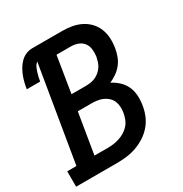

<svg xmlns="http://www.w3.org/2000/svg" viewBox="-177 -865 948 995"><g transform="rotate(-30 296.5 -367.5)"><path d="M-7 0V-92H48L143 -663Q132 -654 126 -641.5Q120 -629 116 -616Q112 -603 109 -590.5Q106 -578 104 -565H24Q27 -584 31.5 -602.5Q36 -621 43 -639Q50 -657 60 -674Q70 -691 84.5 -705.5Q99 -720 117.5 -727.5Q136 -735 155 -735H333Q363 -735 391.5 -730Q420 -725 445 -712.5Q470 -700 489 -680Q508 -660 518.5 -634Q529 -608 530.5 -578.5Q532 -549 527 -519Q523 -497 515 -475Q507 -453 492 -434Q477 -415 457 -401Q437 -387 416 -378Q440 -366 460 -347.5Q480 -329 491.5 -304.5Q503 -280 505 -251Q507 -222 502 -193Q498 -165 486.5 -136.5Q475 -108 455 -84.5Q435 -61 408.5 -44Q382 -27 353.5 -17Q325 -7 296 -3.5Q267 0 238 0ZM297 -427Q311 -427 325.5 -429Q340 -431 354 -437Q368 -443 380 -453Q392 -463 400.5 -475.5Q409 -488 413.5 -502.5Q418 -517 421 -531Q424 -552 421.5 -574Q419 -596 407 -612Q395 -628 375 -635.5Q355 -643 333 -643H247L212 -427ZM156 -92H238Q255 -92 272.5 -94.5Q290 -97 307.5 -103Q325 -109 341 -119Q357 -129 369 -143Q381 -157 387.5 -174.5Q394 -192 397 -209Q400 -226 399 -244Q398 -262 391.5 -277Q385 -292 373 -303.5Q361 -315 345.5 -322Q330 -329 313 -331.5Q296 -334 278 -334H196Z"/></g></svg>

Font: Iosevka Slab Semibold Extended
Style: Italic
Weight: 600
Width: 7
Italic angle: -9°
Monospace: yes
Designer: Belleve Invis
Foundry: Belleve Invis
Version: Version 11.1.0; ttfautohint (v1.8.3)